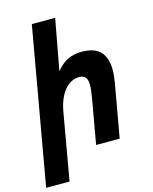

<svg xmlns="http://www.w3.org/2000/svg" viewBox="-166 -879 904 1137"><g transform="rotate(-15 286.0 -311.0)"><path d="M141.5 -790H284.5L227 -478Q262 -521 299.2 -538.2Q336.5 -555.5 383 -555.5Q462 -555.5 498 -516.8Q534 -478 534 -405Q534 -369 526.5 -327L468.5 0H324L372 -272Q381 -322.5 381 -352Q381 -386 369 -400.2Q357 -414.5 330 -414.5Q295.5 -414.5 266.5 -393.2Q237.5 -372 217.5 -333.5Q197.5 -295 188.5 -245L116 168.5H-27.5Z"/></g></svg>

Font: JuliaMono ExtraBoldItalic
Style: Regular
Weight: 800
Italic angle: -9°
Monospace: yes
Designer: cormullion
Foundry: corm
Version: Version 0.049; ttfautohint (v1.8.4)